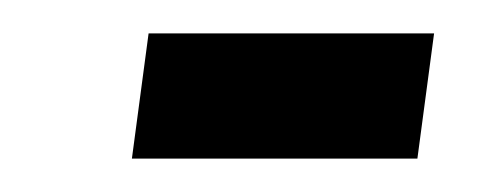

<svg xmlns="http://www.w3.org/2000/svg" viewBox="-20 -349 299 115"><path d="M230 -254H59L69 -329H240Z"/></svg>

Font: Gudea
Style: Italic
Weight: 400
Version: Version 1.002